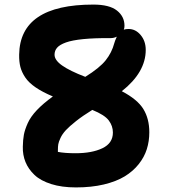

<svg xmlns="http://www.w3.org/2000/svg" viewBox="-20 -734 740 842"><path d="M313 87.9Q251 87.9 204.6 73.2Q158.2 58.6 131.3 33.2Q104.5 7.8 91.8 -23.4Q79.1 -54.7 80.1 -90.8Q80.6 -120.6 84.7 -143.1Q88.9 -165.5 101.6 -193.8Q114.3 -222.2 141.8 -251.2Q169.4 -280.3 211.9 -311Q166.5 -330.1 136.5 -350.6Q106.4 -371.1 90.8 -394.3Q75.2 -417.5 69.3 -440.7Q63.5 -463.9 64 -494.1Q66.9 -713.9 389.2 -713.9Q460 -713.9 492.9 -687.7Q525.9 -661.6 525.9 -621.1Q525.9 -611.3 522.9 -604Q531.7 -606.9 543.9 -606.9Q574.7 -606.9 596.9 -580.3Q619.1 -553.7 619.1 -515.1Q619.1 -417 514.2 -334Q582.5 -298.3 608.6 -255.9Q634.8 -213.4 634.8 -153.8Q634.8 -114.7 623.8 -79.8Q612.8 -44.9 588.1 -13.9Q563.5 17.1 526.6 39.6Q489.7 62 435.3 75Q380.9 87.9 313 87.9ZM219.2 -494.1Q219.2 -470.2 252.4 -446.8Q285.6 -423.3 354 -397Q417.5 -436.5 443.8 -470Q470.2 -503.4 481 -543.9Q483.4 -553.7 492.2 -573.2Q479.5 -566.9 465.8 -566.9Q394 -567.4 345.2 -562.5Q296.4 -557.6 269.3 -547.9Q242.2 -538.1 230.7 -525.1Q219.2 -512.2 219.2 -494.1ZM233.9 -76.2V-67.9Q263.7 -62 311 -62Q383.3 -62 429.2 -84Q475.1 -106 475.1 -152.8Q475.1 -181.6 457 -205.8Q439 -230 384.8 -252Q342.8 -226.1 313.5 -202.9Q284.2 -179.7 268.8 -163.1Q253.4 -146.5 245.4 -129.2Q237.3 -111.8 235.6 -101.6Q233.9 -91.3 233.9 -76.2Z"/></svg>

Font: Shantell Sans Irregular Bouncy
Style: Bold
Weight: 700
Designer: Stephen Nixon, Anya Danilova, Shantell Martin
Foundry: Arrow Type
Version: Version 1.006;[9816181b4]